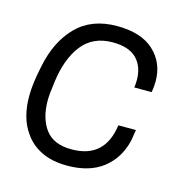

<svg xmlns="http://www.w3.org/2000/svg" viewBox="-87 -624 696 717"><g transform="rotate(15 261.0 -265.0)"><path d="M234 11Q175 11 133.5 -9.5Q92 -30 68 -66Q30 -119 30 -204Q30 -252 45 -321Q65 -422 123.5 -481.5Q182 -541 280 -541Q374 -541 423 -495.5Q472 -450 472 -379Q472 -357 468 -336H401Q403 -351 403 -365Q403 -417 373 -447.5Q343 -478 280 -478Q204 -478 162 -424.5Q120 -371 108 -279Q101 -229 101 -206Q101 -137 132.5 -94.5Q164 -52 234 -52Q362 -52 380 -184H448L441 -141Q424 -70 371.5 -29.5Q319 11 234 11Z"/></g></svg>

Font: Tanohe Sans
Style: Italic
Weight: 400
Designer: Village Type and Design LLC & Cristiano Sobral
Foundry: Cooper Hewitt Smithsonian Design Museum
Version: Version 1.00;September 29, 2021;FontCreator 13.0.0.2655 64-b